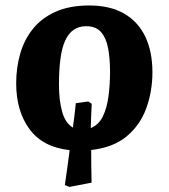

<svg xmlns="http://www.w3.org/2000/svg" viewBox="-20 -548 631 718"><path d="M239.5 151 222.5 144Q227.5 110 232 77.5Q236.5 45 240.5 13.5Q140 2.5 90.2 -65.2Q40.5 -133 40.5 -236.5Q40.5 -294.5 55.5 -347Q70.5 -399.5 103 -440Q135.5 -480.5 187.8 -504Q240 -527.5 314 -527.5Q391.5 -527.5 444 -497.3Q496.5 -467 523.3 -411Q550 -355 550 -277.5Q550 -207.5 527.5 -144.5Q505 -81.5 454.8 -39Q404.5 3.5 321 13Q321 41.5 321.3 71.2Q321.5 101 322.5 135ZM319.5 -69Q349.5 -81.5 364.8 -113Q380 -144.5 385.7 -188Q391.5 -231.5 391.5 -278.5Q391.5 -328 384.5 -366.5Q377.5 -405 358.3 -427.5Q339 -450 302.5 -450Q274.5 -450 254.8 -436Q235 -422 223 -394.5Q211 -367 205.8 -326.3Q200.5 -285.5 200.5 -232Q200.5 -172 212.5 -129.8Q224.5 -87.5 252.5 -71Q256 -94.5 258.5 -116.5Q261 -138.5 263.5 -162L310 -168.5L323 -160Q321.5 -135 320.8 -113Q320 -91 319.5 -69Z"/></svg>

Font: Literata
Style: Italic
Weight: 400
Italic angle: -2°
Designer: Latin by Veronika Burian and Jose Scaglione. Greek by Irene Vlachou. Cyrillic by Vera Evstafieva
Foundry: TypeTogether
Version: Version 3.103;gftools[0.9.29]